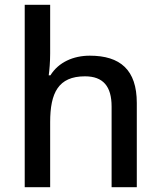

<svg xmlns="http://www.w3.org/2000/svg" viewBox="-20 -780 670 800"><path d="M189 -557V-760H83V0H189V-271C189 -393 223 -462 334 -462C410 -462 445 -420 445 -336V0H550V-351C550 -489 481 -548 354 -548C286 -548 224 -521 190 -466H183C186 -487 189 -523 189 -557Z"/></svg>

Font: Noto Sans Devanagari UI Medium
Style: Regular
Weight: 500
Designer: Jelle Bosma - Monotype Design Team
Foundry: Monotype Imaging Inc.
Version: Version 2.004